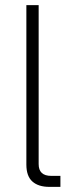

<svg xmlns="http://www.w3.org/2000/svg" viewBox="-20 -730 296 750"><path d="M173 0Q130 0 106.5 -21Q83 -42 83 -87V-710H131V-89Q131 -43 180 -43H216V0Z"/></svg>

Font: Geist ExtLt
Style: Regular
Weight: 400
Designer: Basement.studio, Andrés Briganti, Mateo Zaragoza
Foundry: Basement.studio, Vercel, Andrés Briganti, Guido Ferreyra, Mateo Zaragoza
Version: Version 1.401